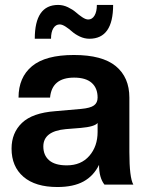

<svg xmlns="http://www.w3.org/2000/svg" viewBox="-20 -749 592 779"><path d="M212.9 9.8Q123.5 9.8 75.2 -31.7Q26.9 -73.2 26.9 -146Q26.9 -210 69.3 -250.5Q111.8 -291 204.1 -297.9L309.1 -307.1Q346.7 -310.5 361.3 -321.3Q376 -332 376 -353Q376 -391.6 352.1 -412.8Q328.1 -434.1 280.8 -434.1Q190.4 -434.1 183.1 -353H55.2Q55.2 -435.1 109.9 -480.5Q164.6 -525.9 279.8 -525.9Q395 -525.9 450 -480.5Q504.9 -435.1 504.9 -353V-131.8Q504.9 -28.3 521 0H403.8Q381.8 -27.8 381.8 -80.1Q359.9 -35.2 318.8 -12.7Q277.8 9.8 212.9 9.8ZM251 -78.1Q309.1 -78.1 342.5 -116.7Q376 -155.3 376 -213.9V-250Q363.8 -234.9 308.1 -230L247.1 -225.1Q155.8 -216.8 155.8 -154.8Q155.8 -119.1 179.4 -98.6Q203.1 -78.1 251 -78.1ZM342.8 -591.8Q322.8 -591.8 303.7 -600.8Q284.7 -609.9 272.5 -620.8Q260.3 -631.8 246.3 -640.9Q232.4 -649.9 222.2 -649.9Q206.1 -649.9 196.5 -634.5Q187 -619.1 187 -591.8H121.1Q121.1 -729 215.8 -729Q236.3 -729 255.6 -719.7Q274.9 -710.4 287.4 -699.5Q299.8 -688.5 313.7 -679.2Q327.6 -669.9 337.9 -669.9Q354 -669.9 363.5 -685.8Q373 -701.7 373 -729H439Q439 -591.8 342.8 -591.8Z"/></svg>

Font: Creato Display
Style: Bold
Weight: 700
Version: Version 1.000